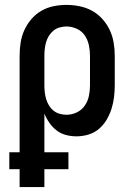

<svg xmlns="http://www.w3.org/2000/svg" viewBox="-20 -548 540 783"><path d="M60 215V142H18V73H60V-320Q60 -347 64 -373.5Q68 -400 79 -424.5Q90 -449 107.5 -469.5Q125 -490 148 -503.5Q171 -517 197.5 -522.5Q224 -528 251 -528Q278 -528 305 -522.5Q332 -517 355.5 -504Q379 -491 397.5 -470.5Q416 -450 427.5 -425.5Q439 -401 443.5 -374Q448 -347 448 -320V-200Q448 -176 445 -151.5Q442 -127 434.5 -103.5Q427 -80 414.5 -59Q402 -38 383 -22Q364 -6 340 1Q316 8 292 8Q270 8 249 2.5Q228 -3 211 -16Q194 -29 181.5 -47Q169 -65 161 -85V73H259V142H161V215ZM251 -80Q273 -80 293 -89.5Q313 -99 325.5 -117Q338 -135 342.5 -156.5Q347 -178 347 -200V-320Q347 -342 342.5 -363.5Q338 -385 326 -403Q314 -421 293.5 -430.5Q273 -440 251 -440Q237 -440 223 -436Q209 -432 198 -423Q187 -414 179.5 -402Q172 -390 168 -376Q164 -362 162.5 -348Q161 -334 161 -320V-200Q161 -186 162.5 -172Q164 -158 168 -144.5Q172 -131 179.5 -118.5Q187 -106 198 -97Q209 -88 223 -84Q237 -80 251 -80Z"/></svg>

Font: Iosevka SS18 Semibold
Style: Regular
Weight: 600
Monospace: yes
Designer: Belleve Invis
Foundry: Belleve Invis
Version: Version 25.1.1; ttfautohint (v1.8.4)